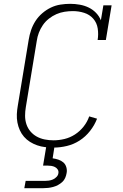

<svg xmlns="http://www.w3.org/2000/svg" viewBox="-20 -763 640 1003"><path d="M260 8Q237 8 215.5 5.5Q194 3 174 -4Q154 -11 136.5 -22Q119 -33 105.5 -48.5Q92 -64 83.5 -83Q75 -102 71 -123Q67 -144 68 -166.5Q69 -189 73 -211L130 -556Q134 -581 142.5 -606Q151 -631 165.5 -653.5Q180 -676 201 -694Q222 -712 246 -723.5Q270 -735 296 -739Q322 -743 347 -743Q372 -743 397 -738.5Q422 -734 443.5 -723.5Q465 -713 481.5 -696Q498 -679 507 -657L520 -735H563L533 -554H490Q495 -584 490.5 -614Q486 -644 467 -665.5Q448 -687 419.5 -696Q391 -705 361 -705Q339 -705 317 -701.5Q295 -698 274.5 -689Q254 -680 235.5 -665.5Q217 -651 204 -632Q191 -613 183 -592Q175 -571 172 -549L115 -204Q111 -181 111 -158Q111 -135 118 -114Q125 -93 139 -76.5Q153 -60 172 -49.5Q191 -39 213.5 -34.5Q236 -30 260 -30Q288 -30 317 -37Q346 -44 371.5 -60.5Q397 -77 416.5 -101.5Q436 -126 446 -155L487 -143Q474 -109 450.5 -79Q427 -49 396 -29Q365 -9 329.5 -0.5Q294 8 260 8ZM107 220 114 182H214Q224 182 235 180.5Q246 179 256.5 174.5Q267 170 275.5 161Q284 152 285 142Q287 131 281.5 122.5Q276 114 267 109.5Q258 105 247.5 103.5Q237 102 227 102H205L222 0H265L255 64Q270 66 285 71Q300 76 311 85.5Q322 95 326.5 110.5Q331 126 328 141Q326 154 320.5 166.5Q315 179 305 188Q295 197 283 203.5Q271 210 258 213.5Q245 217 232.5 218.5Q220 220 207 220Z"/></svg>

Font: Iosevka Curly Slab XLtEx
Style: Italic
Weight: 200
Width: 7
Italic angle: -9°
Monospace: yes
Designer: Belleve Invis
Foundry: Belleve Invis
Version: Version 11.1.0; ttfautohint (v1.8.3)